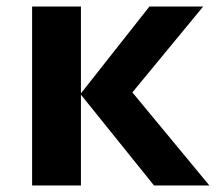

<svg xmlns="http://www.w3.org/2000/svg" viewBox="-20 -566 659 586"><path d="M436 -546 227 -281V-546H78V0H227V-277L450 0H619L384 -284L600 -546Z"/></svg>

Font: Passageway
Style: Regular
Weight: 700
Foundry: Ascender Corporation
Version: Version 1.11